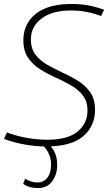

<svg xmlns="http://www.w3.org/2000/svg" viewBox="-28 -730 557 970"><path d="M498 -681 483 -649Q446 -663 408.5 -670Q371 -677 329 -677Q236 -677 182 -636.5Q128 -596 128 -531Q128 -484 151.5 -453.5Q175 -423 212 -402Q249 -381 290.5 -362Q332 -343 369 -319.5Q406 -296 429 -262Q452 -228 452 -175Q452 -92 391.5 -41Q331 10 206 10Q152 10 96.5 0Q41 -10 -8 -28L7 -61Q50 -44 105 -34Q160 -24 212 -24Q313 -24 363.5 -65Q414 -106 414 -171Q414 -218 390.5 -248Q367 -278 330.5 -299Q294 -320 252.5 -338.5Q211 -357 174 -380.5Q137 -404 113.5 -438.5Q90 -473 90 -527Q90 -610 152.5 -660Q215 -710 334 -710Q379 -710 417 -703Q455 -696 498 -681ZM89 199 99 173Q131 192 161 192Q192 192 211 168Q230 144 230 101Q230 72 219 47.5Q208 23 184 -1H218Q261 37 261 103Q261 151 236 185.5Q211 220 164 220Q143 220 125 215.5Q107 211 89 199Z"/></svg>

Font: Georama ExtraLight
Style: Italic
Weight: 200
Italic angle: -9°
Designer: Jean-Baptiste Levee
Foundry: Production Type
Version: Version 1.000